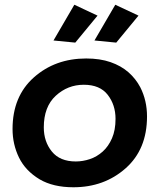

<svg xmlns="http://www.w3.org/2000/svg" viewBox="-20 -786 674 811"><path d="M298 -606 206 -615 294 -766 392 -720ZM471 -606 379 -615 467 -766 565 -720ZM290 5Q204.5 5 147.5 -28.5Q87.5 -64.5 60.2 -120.5Q33 -176.5 33 -241Q33 -379 123 -459Q213 -539 344 -539Q402.5 -539 447 -523.5Q491.5 -508 522.5 -480.8Q553.5 -453.5 572.5 -417.5Q601 -361.5 601 -294Q601 -155 510.5 -75Q420 5 290 5ZM300 -104Q330 -104 359.8 -114Q389.5 -124 413.8 -145.8Q438 -167.5 453 -201.8Q468 -236 468 -284Q468 -343 435 -385.5Q402 -428 334 -428Q266 -428 215.5 -381.5Q165 -335 165 -248Q165 -188 199 -146Q233 -104 300 -104Z"/></svg>

Font: Argentum Sans Medium
Style: Italic
Weight: 500
Italic angle: -11°
Designer: Julieta Ulanovsky (font), Cristiano Sobral (main changes and remaster)
Foundry: Julieta Ulanovsky (font), Cristiano Sobral (main changes and remaster)
Version: Version 2.007;June 15, 2022;FontCreator 14.0.0.2814 64-bit; 